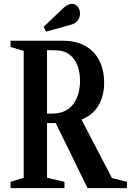

<svg xmlns="http://www.w3.org/2000/svg" viewBox="-20 -972 676 992"><path d="M217.5 -808.5 344.5 -843.5C380 -853 393.5 -877.5 393.5 -902C393.5 -928.5 377 -952 352.5 -952C339.5 -952 324.5 -946 308 -931L205.5 -833.5ZM34.5 0H313V-32.5L223 -53.5V-336H268L432.5 0H636V-32.5L558.5 -52L401 -354C475 -383.5 518 -448.5 518 -545C518 -685.5 431.5 -761.5 307 -761.5H34.5V-729.5L102.5 -709V-53.5L34.5 -32.5ZM223 -385V-712.5H253C286 -712.5 305.5 -709 323.5 -700C365.5 -678.5 393.5 -629 393.5 -555C393.5 -513 384.5 -471 361.5 -438.5C339 -406 305.5 -385 246 -385Z"/></svg>

Font: Libre Caslon Condensed SemiBold
Style: Regular
Weight: 600
Designer: Pablo Impallari, Rodrigo Fuenzalida, Katja Schimmel, Ertekin Erdin
Foundry: Pablo Impallari, Rodrigo Fuenzalida
Version: Version 2.000;gftools[0.9.33]